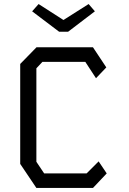

<svg xmlns="http://www.w3.org/2000/svg" viewBox="-20 -930 640 950"><path d="M160.5 -696H440L506 -596.5L455 -543L402 -624H190L160 -592V-129.5L198.5 -72H408.5L468 -131.5L508 -72L440 0H160L80 -119V-613.5ZM317 -773H272.5L139 -874L171 -910L294 -831L418.5 -910L449.5 -874Z"/></svg>

Font: Kode Mono
Style: Regular
Weight: 400
Monospace: yes
Designer: Isa Ozler
Foundry: Kadena LLC
Version: Version 1.000;gftools[0.9.28]